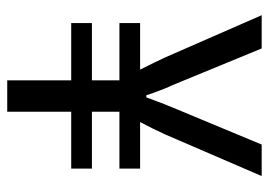

<svg xmlns="http://www.w3.org/2000/svg" viewBox="-124 -602 727 518"><g transform="rotate(90 239.0 -343.5)"><path d="M197.2 0V-172.6H42.8V-228.5H197.2V-302.7H42.8V-358.5H168.3Q159.7 -375.3 149.3 -396.8Q139 -418.4 135.1 -426.8L21.5 -686.5H111.2L210.3 -445.7Q215.1 -436.1 220 -423.5Q224.9 -410.9 229.7 -398Q234.6 -385.2 237.5 -375.2H243.1Q247 -384.6 251.6 -397.8Q256.3 -410.9 261.4 -423.8Q266.5 -436.6 270.4 -445.8L370.5 -686.5H455.5L343.5 -426.8Q336.6 -411.4 327.5 -392.9Q318.4 -374.4 309.8 -358.5H435.3V-302.7H281.9V-228.5H435.3V-172.6H281.9V0Z"/></g></svg>

Font: Archivo SemiBold ExtraCondensed
Style: Regular
Weight: 600
Width: 2
Version: Version 2.001